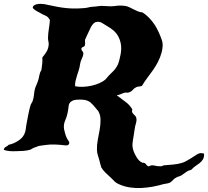

<svg xmlns="http://www.w3.org/2000/svg" viewBox="-125 -754 1079 996"><path d="M480.5 -259.8Q502 -243.2 524.9 -226.6Q547.9 -210 561.5 -186.5Q558.6 -177.7 560.5 -172.4Q562.5 -167 566.9 -162.6Q571.3 -158.2 575.7 -153.8Q580.1 -149.4 582 -142.6Q585 -129.9 580.1 -113.8Q575.2 -97.7 573.2 -82Q571.3 -74.2 570.8 -65.9Q570.3 -57.6 568.4 -49.8Q564.5 -29.3 562.5 -10.7Q560.5 7.8 567.4 28.3Q572.3 43.9 584.5 63Q596.7 82 609.4 87.9Q614.3 90.8 617.2 90.3Q620.1 89.8 625 91.8Q630.9 94.7 634.3 100.6Q637.7 106.4 646.5 109.4Q660.2 100.6 676.8 105Q693.4 109.4 710 108.4Q714.8 108.4 718.8 106Q722.7 103.5 726.6 103.5Q749 101.6 772.9 99.6Q796.9 97.7 819.3 90.8Q830.1 87.9 841.8 81.1Q853.5 74.2 865.2 67.4Q880.9 57.6 897 46.9Q913.1 36.1 933.6 43Q934.6 61.5 927.7 72.8Q920.9 84 910.2 92.3Q899.4 100.6 887.7 108.4Q876 116.2 868.2 126Q850.6 130.9 839.8 139.2Q829.1 147.5 815.4 156.2Q807.6 160.2 800.3 162.1Q793 164.1 786.1 168.9Q778.3 172.9 772.5 179.7Q766.6 186.5 759.8 191.4Q752 196.3 741.7 197.8Q731.4 199.2 722.7 201.2Q696.3 209 667 214.4Q637.7 219.7 607.9 221.2Q578.1 222.7 548.8 218.3Q519.5 213.9 493.2 202.1Q478.5 196.3 469.2 187Q460 177.7 449.2 167Q436.5 156.2 422.4 142.1Q408.2 127.9 400.4 114.3Q397.5 106.4 395 95.7Q392.6 85 389.6 74.2Q386.7 63.5 382.3 50.3Q377.9 37.1 377.9 22.5Q377 -2 382.3 -28.8Q387.7 -55.7 392.1 -81.5Q396.5 -107.4 396.5 -131.3Q396.5 -155.3 386.7 -173.8Q383.8 -179.7 378.4 -185.1Q373 -190.4 368.2 -197.3Q357.4 -210.9 344.7 -222.2Q332 -233.4 309.6 -236.3Q293.9 -238.3 274.4 -236.8Q254.9 -235.4 246.1 -228.5Q232.4 -220.7 231 -203.6Q229.5 -186.5 225.6 -168Q220.7 -145.5 212.4 -127Q204.1 -108.4 207 -85Q209 -75.2 212.9 -61.5Q216.8 -47.9 220.7 -40Q223.6 -33.2 230.5 -23.4Q237.3 -13.7 232.4 -5.9Q226.6 2 212.9 0Q199.2 -2 185.5 -2.9Q168.9 -3.9 157.7 -4.4Q146.5 -4.9 136.7 -4.4Q127 -3.9 116.2 -2.4Q105.5 -1 89.8 1Q82 2 77.6 2.9Q73.2 3.9 69.8 5.4Q66.4 6.8 63 8.3Q59.6 9.8 52.7 11.7Q46.9 13.7 42 17.1Q37.1 20.5 32.2 22.5Q15.6 27.3 -3.9 28.8Q-23.4 30.3 -41 30.3Q-57.6 31.2 -74.7 29.8Q-91.8 28.3 -105.5 23.4Q-103.5 11.7 -94.7 7.8Q-85.9 3.9 -80.1 -2.9Q-54.7 -7.8 -28.8 -24.9Q-2.9 -42 4.9 -67.4Q7.8 -76.2 8.8 -86.4Q9.8 -96.7 11.7 -106.4Q16.6 -131.8 21.5 -158.2Q26.4 -184.6 34.2 -210.9Q36.1 -215.8 39.1 -219.7Q42 -223.6 43.9 -228.5Q49.8 -245.1 51.3 -263.2Q52.7 -281.2 57.6 -297.9Q62.5 -310.5 67.4 -321.8Q72.3 -333 75.2 -344.7Q78.1 -357.4 80.6 -369.1Q83 -380.9 89.8 -390.6Q91.8 -407.2 93.8 -421.9Q95.7 -436.5 94.7 -456.1Q105.5 -468.8 114.7 -482.9Q124 -497.1 127 -516.6Q128.9 -527.3 126.5 -537.1Q124 -546.9 124 -558.6Q125 -584 128.4 -604Q131.8 -624 133.8 -649.4Q126 -667 109.9 -673.3Q93.8 -679.7 75.2 -691.4Q72.3 -692.4 67.4 -695.3Q62.5 -698.2 57.1 -701.7Q51.8 -705.1 48.3 -709Q44.9 -712.9 44.9 -715.8Q45.9 -722.7 53.2 -727.1Q60.5 -731.4 69.8 -732.9Q79.1 -734.4 88.9 -733.9Q98.6 -733.4 105.5 -732.4Q129.9 -727.5 152.3 -722.7Q174.8 -717.8 198.7 -714.4Q222.7 -710.9 249.5 -710Q276.4 -709 310.5 -711.9Q323.2 -712.9 332.5 -715.3Q341.8 -717.8 353.5 -718.8Q370.1 -719.7 386.2 -722.2Q402.3 -724.6 418.9 -722.7Q449.2 -719.7 472.7 -723.1Q496.1 -726.6 522.5 -723.6Q535.2 -721.7 546.4 -716.3Q557.6 -710.9 568.8 -705.1Q580.1 -699.2 591.3 -694.8Q602.5 -690.4 614.3 -689.5Q631.8 -678.7 647.9 -662.1Q664.1 -645.5 677.7 -625Q688.5 -608.4 698.2 -586.9Q708 -565.4 712.9 -550.8Q719.7 -533.2 718.8 -516.1Q717.8 -499 713.9 -483.4Q706.1 -455.1 694.3 -432.6Q682.6 -410.2 668.5 -390.1Q654.3 -370.1 639.2 -350.1Q624 -330.1 611.3 -308.6Q603.5 -305.7 596.2 -305.2Q588.9 -304.7 582 -301.8Q571.3 -296.9 563.5 -287.6Q555.7 -278.3 543 -274.4Q538.1 -272.5 532.7 -273.4Q527.3 -274.4 522.5 -273.4Q511.7 -270.5 502.4 -266.1Q493.2 -261.7 480.5 -259.8ZM422.9 -342.8Q438.5 -362.3 457 -379.4Q475.6 -396.5 486.3 -418.9Q491.2 -429.7 494.6 -444.8Q498 -460 501 -473.6Q505.9 -502.9 502 -525.4Q498 -547.9 488.3 -565.4Q478.5 -583 463.9 -595.7Q449.2 -608.4 431.6 -618.2Q418 -626 403.8 -635.3Q389.6 -644.5 369.1 -638.7Q354.5 -629.9 345.2 -610.4Q335.9 -590.8 328.1 -574.2Q325.2 -567.4 321.8 -560.5Q318.4 -553.7 316.4 -548.8Q315.4 -542 316.4 -534.7Q317.4 -527.3 315.4 -519.5Q313.5 -512.7 305.7 -510.3Q297.9 -507.8 296.9 -501Q296.9 -494.1 302.2 -488.8Q307.6 -483.4 307.6 -475.6Q306.6 -463.9 299.3 -449.2Q292 -434.6 290 -418.9Q288.1 -404.3 283.7 -390.6Q279.3 -377 274.9 -363.3Q270.5 -349.6 267.1 -335.4Q263.7 -321.3 264.6 -306.6Q284.2 -302.7 306.6 -303.7Q329.1 -304.7 350.6 -309.6Q372.1 -314.5 391.1 -322.8Q410.2 -331.1 422.9 -342.8Z"/></svg>

Font: Trade Winds
Style: Regular
Weight: 400
Designer: Squid
Foundry: Font Diner, Inc DBA Sideshow
Version: Version 1.000